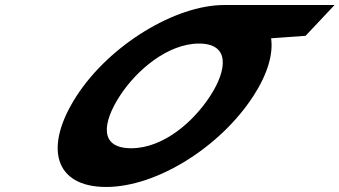

<svg xmlns="http://www.w3.org/2000/svg" viewBox="-20 -747 1356 767"><path d="M458.7 -363.9C526.3 -468.4 651.6 -572.8 774.7 -573L774.7 -573L775.1 -573H775.2C899.3 -573 887.7 -468.5 819.9 -363.9C752.2 -259.4 631.8 -154.8 504.3 -154.8C373.4 -154.8 391 -259.4 458.7 -363.9ZM874.5 -727 874.4 -726.9C681.5 -726.6 418.7 -568.6 286.1 -363.9C153.4 -159.1 196.7 -0.1 404.1 -0.1C605.5 -0.1 859.8 -159.1 992.5 -363.9C1049.7 -452.3 1071.9 -531.9 1063 -594L1200.8 -604L1316.5 -727Z"/></svg>

Font: Hussar
Style: BdWodka
Weight: 700
Foundry: Cannot Into Space Fonts
Version: Version 2.00